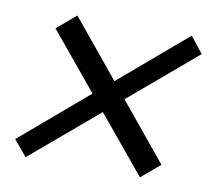

<svg xmlns="http://www.w3.org/2000/svg" viewBox="-58 -587 635 574"><g transform="rotate(10 259.5 -300.0)"><path d="M315 -300 458 -126 401 -78 258 -251 54 -78 14 -126 218 -300 75 -473 133 -522 276 -348 480 -522 519 -473Z"/></g></svg>

Font: KoHo Medium
Style: Italic
Weight: 500
Italic angle: -10°
Designer: Cadson Demak & Katatrad Team
Foundry: Cadson Demak Co.,Ltd.
Version: Version 1.000